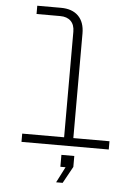

<svg xmlns="http://www.w3.org/2000/svg" viewBox="-60 -756 720 995"><g transform="rotate(5 300.0 -258.5)"><path d="M73 0V-43H291V-592Q291 -628 271.5 -647.5Q252 -667 216 -667H93V-710H216Q275 -710 307 -678Q339 -646 339 -587V-43H527V0ZM270 193 312 111H285V49H352V106L304 193Z"/></g></svg>

Font: Geist Mono UltraLight
Style: Regular
Weight: 200
Monospace: yes
Designer: Basement.studio, Andrés Briganti, Mateo Zaragoza
Foundry: Basement.studio, Vercel, Andrés Briganti, Guido Ferreyra, Mateo Zaragoza
Version: Version 1.400; ttfautohint (v1.8.4.7-5d5b)